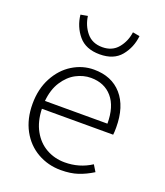

<svg xmlns="http://www.w3.org/2000/svg" viewBox="-146 -893 865 1005"><g transform="rotate(20 286.0 -390.5)"><path d="M54 -263Q54 -346 88 -409.5Q122 -473 177.5 -507Q233 -541 296 -541Q395 -541 451.5 -476.5Q508 -412 508 -296Q508 -268 506 -255H109Q111 -185 139 -134.5Q167 -84 213.5 -58Q260 -32 316 -32Q398 -32 464 -75L486 -39Q446 -14 405.5 -0.5Q365 13 311 13Q240 13 181 -20.5Q122 -54 88 -116.5Q54 -179 54 -263ZM130 -787 169 -794Q176 -742 207.5 -704Q239 -666 295 -666Q350 -666 381.5 -704Q413 -742 420 -794L459 -787Q452 -722 412.5 -674Q373 -626 295 -626Q217 -626 177 -674Q137 -722 130 -787ZM458 -299Q458 -394 414.5 -444.5Q371 -495 296 -495Q254 -495 214 -474Q174 -453 145 -408.5Q116 -364 110 -299Z"/></g></svg>

Font: Nebula Sans Light
Style: Regular
Weight: 300
Designer: Paul D. Hunt for Adobe (as Source Sans)
Foundry: Nebula Entertainment & Broadcasting LLC
Version: Version 1.010